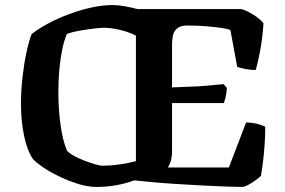

<svg xmlns="http://www.w3.org/2000/svg" viewBox="-20 -740 1127 760"><path d="M363 0Q326 0 286 -13Q246 -26 209.5 -44Q173 -62 146.5 -80.5Q120 -99 110 -111Q87 -145 75 -204Q63 -263 63 -328Q63 -381 69 -434Q75 -487 84.5 -531.5Q94 -576 105 -605Q133 -627 171.5 -647.5Q210 -668 254.5 -684.5Q299 -701 343 -710.5Q387 -720 425 -720Q446 -720 472.5 -715.5Q499 -711 525 -704H937Q961 -696 985 -680.5Q1009 -665 1023 -648Q1019 -588 1009.5 -538Q1000 -488 992 -463Q971 -463 950.5 -467Q930 -471 919 -475L892 -621Q881 -626 856.5 -629.5Q832 -633 797.5 -636Q763 -639 721 -639Q696 -639 682.5 -628.5Q669 -618 665 -601.5Q661 -585 661 -565V-394Q699 -396 733.5 -397Q768 -398 800.5 -401Q833 -404 865 -407L878 -392Q877 -372 873 -355.5Q869 -339 866 -332H661V-142Q661 -118 655.5 -101Q650 -84 644 -77H886L954 -255Q978 -255 999 -249.5Q1020 -244 1030 -238Q1030 -204 1027.5 -168Q1025 -132 1021 -99.5Q1017 -67 1013 -44Q1006 -37 991.5 -26.5Q977 -16 962 -8Q947 0 938 0Q914 0 874.5 -1.5Q835 -3 787.5 -5.5Q740 -8 690 -11Q640 -14 593.5 -18Q547 -22 511 -26Q479 -14 441 -7Q403 0 363 0ZM387 -84Q416 -84 452.5 -89Q489 -94 518 -102V-599Q501 -608 479 -615Q457 -622 434.5 -626Q412 -630 392 -630Q375 -630 347.5 -626.5Q320 -623 292 -618Q264 -613 245 -606Q234 -581 226.5 -545Q219 -509 215 -466Q211 -423 211 -375Q211 -309 219.5 -246.5Q228 -184 245 -144Q252 -135 270.5 -124.5Q289 -114 312 -105Q335 -96 355.5 -90Q376 -84 387 -84Z"/></svg>

Font: Texturina Medium 12pt
Style: Bold
Weight: 700
Version: Version 1.002